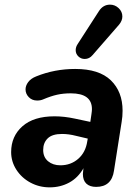

<svg xmlns="http://www.w3.org/2000/svg" viewBox="-20 -797 589 827"><path d="M28 -142Q28 -210 76.5 -253Q125 -296 215 -296Q257 -296 303 -286L369 -272L374 -306Q376 -320 376 -327Q376 -395 285 -395Q253 -395 226 -389Q199 -383 166 -369Q155 -364 140 -364Q118 -364 104 -378.5Q90 -393 90 -412Q90 -428 101.5 -443.5Q113 -459 136 -468Q215 -500 304 -500Q407 -500 457.5 -451Q508 -402 508 -320Q508 -295 504 -272L471 -62Q461 8 394 8Q367 8 352 -6Q337 -20 337 -48Q338 -59 339 -69L340 -73Q316 -31 278 -10.5Q240 10 194 10Q149 10 111 -10.5Q73 -31 50.5 -66Q28 -101 28 -142ZM240 -85Q285 -85 317 -113Q349 -141 356 -189L358 -200L307 -212Q276 -220 247 -220Q205 -220 185.5 -201Q166 -182 166 -151Q166 -120 187 -102.5Q208 -85 240 -85ZM345 -543Q329 -543 317.5 -554Q306 -565 306 -581Q306 -595 315 -608L406 -749Q424 -777 454 -777Q475 -777 491 -762Q507 -747 507 -726Q507 -708 493 -691L379 -560Q365 -543 345 -543Z"/></svg>

Font: SN Pro Bold
Style: Bold Italic
Weight: 700
Italic angle: -9°
Designer: Tobias Whetton
Foundry: Supernotes
Version: Version 1.003